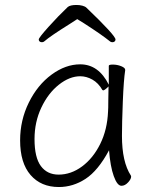

<svg xmlns="http://www.w3.org/2000/svg" viewBox="-20 -740 615 773"><path d="M260 -643Q183 -595 159 -574Q155 -570 149 -570Q143 -570 139.5 -573Q136 -576 136 -581Q136 -588 175.5 -632Q215 -676 253 -712Q263 -720 288 -720Q301 -720 312 -717Q323 -714 328 -709Q445 -597 445 -581Q445 -576 441.5 -573Q438 -570 432 -570Q426 -570 422 -574Q390 -600 317 -647Q314 -649 291 -663ZM303 -481Q377 -481 418 -399V-475Q418 -480 434 -480Q452 -480 468 -473.5Q484 -467 484 -459V-457Q478 -419 474.5 -331.5Q471 -244 471 -193Q471 -88 507 -33Q508 -30 508 -29Q508 -19 495.5 -5.5Q483 8 469 8Q452 8 438 -31Q424 -70 419 -135Q375 -53 324.5 -20Q274 13 217 13Q145 13 103 -35.5Q61 -84 61 -175Q61 -256 96 -327Q131 -398 187.5 -439.5Q244 -481 303 -481ZM216 -37Q266 -37 310.5 -70Q355 -103 383.5 -160.5Q412 -218 415 -291Q416 -301 416 -335L417 -392Q401 -376 395 -376Q394 -376 392 -378Q376 -406 352 -419.5Q328 -433 303 -433Q260 -433 217 -399Q174 -365 146.5 -307Q119 -249 119 -180Q119 -106 144.5 -71.5Q170 -37 216 -37Z"/></svg>

Font: JyunsaiKaai Light
Style: Regular
Weight: 300
Designer: Fontworks Inc.
Version: Version 0.030;April 7, 2024;FontCreator 14.0.0.2901 64-bit